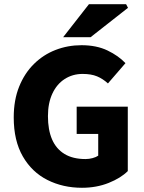

<svg xmlns="http://www.w3.org/2000/svg" viewBox="-20 -877 681 909"><path d="M368 12Q278 12 204.5 -25Q131 -62 88 -136.5Q45 -211 45 -321Q45 -403 70.5 -466.5Q96 -530 140.5 -574Q185 -618 243 -640.5Q301 -663 366 -663Q437 -663 489 -638Q541 -613 574 -578L491 -482Q467 -504 439.5 -515.5Q412 -527 371 -527Q324 -527 286.5 -503Q249 -479 228 -434Q207 -389 207 -327Q207 -262 226.5 -217Q246 -172 285.5 -148Q325 -124 385 -124Q402 -124 418.5 -128.5Q435 -133 445 -140V-243H343V-372H585V-67Q552 -34 494.5 -11Q437 12 368 12ZM279 -701 401 -857H577L586 -840L409 -701Z"/></svg>

Font: Mada ExtraBold
Style: Regular
Weight: 800
Designer: Khaled Hosny
Version: Version 1.5